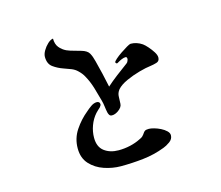

<svg xmlns="http://www.w3.org/2000/svg" viewBox="-108 -903 1216 1056"><g transform="rotate(-15 500.0 -374.5)"><path d="M765 -81Q765 -59 744.5 -44.5Q724 -30 707 -24Q647 -1 583 6Q519 13 456 13Q409 13 361.5 -3Q314 -19 282.5 -53.5Q251 -88 251 -143Q251 -200 282 -246.5Q313 -293 355 -327Q367 -338 384 -350Q401 -362 418 -362Q425 -362 430 -358Q435 -354 435 -346Q435 -342 432.5 -338Q430 -334 427 -330Q421 -324 414 -318Q407 -312 401 -305Q378 -279 365.5 -245Q353 -211 353 -176Q353 -124 385.5 -99.5Q418 -75 467 -75Q500 -75 533 -82.5Q566 -90 595 -105Q599 -107 603 -109Q607 -111 610 -114Q619 -123 623.5 -130.5Q628 -138 634.5 -142Q641 -146 657 -146Q668 -146 686 -141Q704 -136 722 -127Q740 -118 752.5 -106Q765 -94 765 -81ZM809 -512Q809 -491 790.5 -485.5Q772 -480 756 -478Q729 -475 689.5 -464Q650 -453 613.5 -436.5Q577 -420 558 -399Q550 -389 546.5 -379Q543 -369 543 -358Q542 -339 541.5 -319.5Q541 -300 517 -283Q510 -278 500.5 -274Q491 -270 481 -270Q471 -270 466.5 -276.5Q462 -283 460 -291Q456 -309 454 -327Q452 -345 447 -363Q437 -401 425 -440.5Q413 -480 394 -514Q384 -533 365 -551Q351 -565 331 -573Q311 -581 290 -588Q258 -599 232.5 -617.5Q207 -636 207 -676Q207 -692 218 -711Q229 -730 245 -745Q261 -760 276 -762Q276 -730 291.5 -711Q307 -692 330 -681Q349 -673 370.5 -667.5Q392 -662 411 -656Q442 -647 452.5 -628.5Q463 -610 470 -581Q480 -544 489 -504.5Q498 -465 506 -427Q534 -452 563.5 -474.5Q593 -497 623 -519Q627 -522 630.5 -524.5Q634 -527 637 -531Q639 -536 641 -540Q643 -544 643 -548Q643 -560 635 -560Q625 -560 613 -555Q601 -550 592 -544.5Q583 -539 581 -539Q579 -539 576 -542Q573 -545 573 -547Q573 -552 587 -564.5Q601 -577 621 -590.5Q641 -604 658 -614Q675 -624 681 -624Q715 -624 746 -603Q757 -595 771.5 -578.5Q786 -562 797.5 -544Q809 -526 809 -512Z"/></g></svg>

Font: Kaisei HarunoUmi
Style: Bold
Weight: 700
Designer: Font-Kai, 金井和夫
Foundry: KAZUO KANAI
Version: Version 5.003